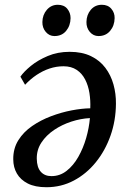

<svg xmlns="http://www.w3.org/2000/svg" viewBox="-20 -770 542 804"><path d="M65.5 -449Q80 -470 109.2 -494Q138.5 -518 180 -535.5Q221.5 -553 271.5 -553Q323.5 -553 360.8 -535Q398 -517 421.2 -486Q444.5 -455 455.2 -416.2Q466 -377.5 465.5 -335.5Q465 -265 442.8 -202Q420.5 -139 381.2 -90.5Q342 -42 289.2 -14Q236.5 14 174.5 14Q127 14 96.5 -1.5Q66 -17 50.8 -43.2Q35.5 -69.5 35.5 -103Q35 -148 56.8 -182.8Q78.5 -217.5 114.5 -242.2Q150.5 -267 193.5 -283.2Q236.5 -299.5 279.8 -307.8Q323 -316 358 -316.5Q359.5 -349 354.5 -380.5Q349.5 -412 336.5 -437.2Q323.5 -462.5 301 -477.5Q278.5 -492.5 246 -492.5Q216 -492.5 187.5 -483Q159 -473.5 133.2 -456.2Q107.5 -439 85 -415ZM195.5 -32.5Q231 -32.5 259.2 -54.8Q287.5 -77 308 -113.2Q328.5 -149.5 340.8 -192Q353 -234.5 356.5 -275.5Q318 -273.5 278.8 -260.8Q239.5 -248 206.5 -225.8Q173.5 -203.5 153.5 -173.2Q133.5 -143 134 -105.5Q134.5 -69 150.8 -50.8Q167 -32.5 195.5 -32.5ZM208 -619Q186.5 -619 171.8 -636.2Q157 -653.5 157.5 -678Q158 -708 176.2 -729Q194.5 -750 222 -750Q248 -750 261.8 -733.2Q275.5 -716.5 275.5 -694Q275 -662.5 257 -640.8Q239 -619 208 -619ZM392.5 -619Q371 -619 356.2 -636.2Q341.5 -653.5 342 -678Q342.5 -708 360.2 -729Q378 -750 406.5 -750Q432 -750 446.2 -733.2Q460.5 -716.5 460 -694Q459.5 -662.5 441.2 -640.8Q423 -619 392.5 -619Z"/></svg>

Font: Merriweather 48pt
Style: Italic
Weight: 400
Italic angle: -7.8°
Version: Version 2.101